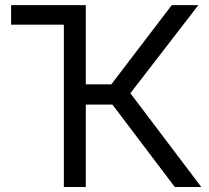

<svg xmlns="http://www.w3.org/2000/svg" viewBox="-20 -748 837 768"><path d="M235.4 0V-649.4H24.4V-727.5H323.2V-410.6H425.3L667 -727.5H773.4L501.5 -375L785.2 0H679.2L429.7 -329.6H323.2V0Z"/></svg>

Font: Inter Display
Style: Regular
Weight: 400
Designer: Rasmus Andersson
Foundry: rsms
Version: Version 4.001;git-9221beed3